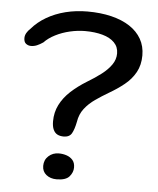

<svg xmlns="http://www.w3.org/2000/svg" viewBox="-49 -677 614 746"><g transform="rotate(5 257.5 -304.0)"><path d="M212 -142Q198 -142 187.8 -147.2Q177.5 -152.5 171.8 -164.8Q166 -177 166 -197.5Q166 -232.5 180.8 -261.8Q195.5 -291 222.2 -315.8Q249 -340.5 284 -362Q315 -380.5 339 -399Q363 -417.5 377 -437.8Q391 -458 391 -481.5Q391 -507 374.2 -524Q357.5 -541 328 -549.2Q298.5 -557.5 260 -557.5Q231 -557.5 200.8 -550.5Q170.5 -543.5 144.5 -530.2Q118.5 -517 102 -499.5Q89.5 -491 78.2 -486.2Q67 -481.5 55 -481.5Q44 -481.5 35.5 -488Q27 -494.5 27 -510Q27 -520 32.5 -529.8Q38 -539.5 47.5 -548Q70 -574.5 103.2 -594Q136.5 -613.5 177.2 -623.8Q218 -634 262.5 -634Q314 -634 356 -623.8Q398 -613.5 427.8 -594Q457.5 -574.5 473.5 -546.5Q489.5 -518.5 489.5 -482.5Q489.5 -445 473.8 -416.5Q458 -388 431.2 -366.5Q404.5 -345 371.5 -326Q346 -311 321.5 -294Q297 -277 280 -255Q263 -233 258.5 -203Q252.5 -173 243.5 -157.5Q234.5 -142 212 -142ZM199 26Q175 26 159 13.2Q143 0.5 143 -21.5Q143 -45 159.5 -60Q176 -75 199.5 -75Q215.5 -75 229.8 -70.2Q244 -65.5 253.5 -54.8Q263 -44 263 -25.5Q263 -6.5 249 9.8Q235 26 199 26Z"/></g></svg>

Font: Gluten
Style: Regular
Weight: 400
Designer: Tyler Finck
Foundry: Etcetera Type Company
Version: Version 1.300